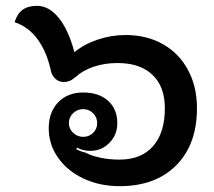

<svg xmlns="http://www.w3.org/2000/svg" viewBox="-20 -629 735 658"><path d="M147 -189Q147 -245 179.5 -278.5Q212 -312 265 -312Q319 -312 350.5 -283.5Q382 -255 382 -207Q382 -167 355 -139.5Q328 -112 290 -112Q264 -112 244 -123L241 -118Q258 -109 273 -106Q293 -95 324 -88.5Q355 -82 390 -82Q464 -82 504.5 -128Q545 -174 545 -258Q545 -332 502.5 -372.5Q460 -413 383 -413Q339 -413 301.5 -400.5Q264 -388 239 -365Q227 -355 218 -351.5Q209 -348 198 -348Q183 -348 171 -358Q159 -368 155 -384Q141 -450 109.5 -493.5Q78 -537 30 -553Q39 -582 57.5 -595.5Q76 -609 107 -609Q148 -609 181.5 -567.5Q215 -526 235 -450Q267 -477 314 -493Q361 -509 410 -509Q483 -509 538.5 -477.5Q594 -446 624.5 -389Q655 -332 655 -258Q655 -134 584 -62.5Q513 9 390 9Q322 9 266.5 -17Q211 -43 179 -88.5Q147 -134 147 -189ZM313 -207Q313 -227 299 -241Q285 -255 265 -255Q245 -255 230.5 -241Q216 -227 216 -207Q216 -188 230.5 -174Q245 -160 265 -160Q285 -160 299 -173.5Q313 -187 313 -207Z"/></svg>

Font: K2D SemiBold
Style: Regular
Weight: 600
Designer: Katatrad Aksorn Co.,Ltd.
Foundry: Cadson Demak Co.,Ltd.
Version: Version 1.000; ttfautohint (v1.6)